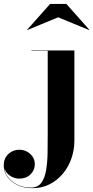

<svg xmlns="http://www.w3.org/2000/svg" viewBox="-140 -724 488 1004"><path d="M30 260Q-14.5 260 -48.2 244Q-82 228 -101.2 201Q-120.5 174 -120.5 141Q-120.5 104.5 -96.8 81.8Q-73 59 -38.5 59Q-18.5 59 -0.2 68.2Q18 77.5 30 94.5Q42 111.5 42 135.5Q42 165.5 19.5 187.8Q-3 210 -39 210Q-61 210 -79.2 200Q-97.5 190 -108.5 174.2Q-119.5 158.5 -119.5 141H-118.5Q-118.5 174 -99.5 200.2Q-80.5 226.5 -48.8 241.8Q-17 257 22 257Q57.5 257 76 231.8Q94.5 206.5 101.2 165.2Q108 124 108.8 75Q109.5 26 109.5 -21V-458H24V-460H249V11.5Q249 60.5 233.2 105.2Q217.5 150 188.2 184.8Q159 219.5 119 239.8Q79 260 30 260ZM3 -567 2 -568.5 122 -703.5H207L327 -568.5L326 -567L164 -633.5Z"/></svg>

Font: Bodoni Moda 96pt
Style: Bold
Weight: 700
Version: Version 2.005